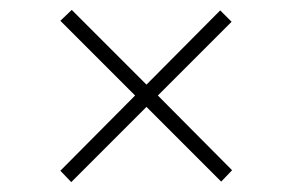

<svg xmlns="http://www.w3.org/2000/svg" viewBox="-20 -423 590 388"><path d="M449 -79 427 -56 276 -207 124 -55 102 -78 253 -230 102 -381 125 -403 276 -252 425 -402 448 -379 299 -230Z"/></svg>

Font: EauTest Light
Style: Regular
Weight: 300
Designer: Christian Thalmann (Catharsis Fonts)
Version: Version 0.001;PS 000.001;hotconv 1.0.88;makeotf.lib2.5.64775